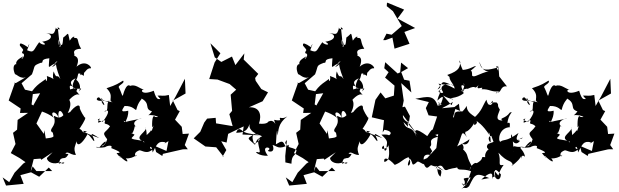

<svg xmlns="http://www.w3.org/2000/svg" viewBox="-63 -1186 4710 1460"><path d="M294 15C293 45 345 71 397 46C414 79 458 30 384 59C403 -21 426 51 458 -16C403 -8 414 -89 388 -48C364 17 401 -34 407 24C450 -67 458 -5 514 -8C491 -66 512 -75 518 -112C529 -46 591 -140 602 -166C629 -151 644 -112 654 -113C654 -152 589 -200 692 -136C564 -180 542 -202 599 -185C553 -168 573 -196 541 -206C584 -271 593 -294 580 -294C551 -336 542 -366 544 -363C547 -415 481 -358 458 -315C501 -346 525 -354 452 -327C502 -419 440 -454 459 -418C452 -417 516 -490 543 -462C482 -542 445 -559 512 -591C454 -500 539 -522 466 -465C557 -505 527 -525 470 -506C463 -537 469 -546 502 -517C538 -498 577 -533 537 -491C571 -547 492 -618 501 -559C551 -606 505 -656 574 -609C578 -666 587 -673 544 -614C592 -627 588 -670 629 -667C634 -677 586 -737 519 -679C557 -771 484 -754 504 -772C482 -819 556 -814 554 -815C512 -882 553 -907 478 -895C519 -891 505 -935 467 -877C450 -953 461 -931 420 -902C414 -912 419 -821 399 -849C401 -810 373 -840 385 -891C375 -895 414 -840 386 -833C391 -863 385 -892 376 -980C426 -943 336 -977 362 -974C344 -906 335 -934 278 -934C340 -933 346 -881 258 -869C308 -840 255 -840 235 -865C188 -803 199 -780 143 -804C175 -883 150 -840 149 -827C55 -893 103 -818 83 -845C132 -789 108 -815 104 -782C152 -774 72 -702 114 -758C87 -742 32 -716 77 -675C71 -720 17 -698 52 -620C54 -631 99 -572 144 -605L57 -554L45 -558L49 -552L3 -422L94 -361L89 -327L151 -328L71 -274L67 -200L36 -176L55 -91L19 -22L86 16L131 47L114 58L48 127L7 199L-43 163L-17 225L117 212L92 146L173 124L235 158L308 88L334 115H214L185 79L171 117L173 104L193 24L258 19L340 -35L289 -112L274 -196L270 -168L214 -247L267 -361L272 -369L220 -366L177 -392L189 -490L127 -504L101 -553L180 -621C207 -689 185 -684 245 -708C280 -707 230 -735 312 -743C306 -647 300 -678 356 -704C345 -704 414 -757 332 -677C392 -695 333 -744 396 -585C367 -633 370 -574 345 -643C322 -559 385 -579 293 -608C301 -580 285 -551 285 -586C273 -572 208 -545 166 -468L242 -477L191 -386L178 -350C245 -354 322 -312 348 -289C306 -346 372 -347 385 -279C369 -354 402 -359 419 -310C377 -264 342 -326 348 -295C371 -221 300 -208 335 -178C406 -245 332 -177 393 -204C362 -231 322 -238 344 -150C334 -129 262 -142 205 -110L198 -40L208 -43L251 29L337 -28Z M882 -256C873 -286 875 -251 918 -260C864 -250 916 -272 912 -344C841 -328 871 -356 884 -380C950 -383 967 -343 973 -351C989 -419 1019 -430 1013 -437C1087 -397 1029 -358 1094 -339C1129 -392 1084 -319 1065 -310C1103 -317 1174 -289 1116 -297C1105 -314 1091 -297 1094 -218C1111 -232 1111 -255 1091 -191C1066 -208 1104 -140 1086 -194C1056 -153 1019 -149 1034 -102C1005 -125 1076 -83 1044 -219C1064 -188 955 -147 1016 -116C905 -133 939 -131 960 -162C905 -196 898 -156 946 -177C970 -226 951 -238 980 -217C915 -259 1010 -290 1013 -285L859 -253ZM1171 0 1176 -16 1325 -50 1336 -51H1365L1342 -83L1374 -170L1326 -167L1319 -222L1268 -276L1304 -341L1287 -349L1249 -427L1250 -420L1348 -475L1343 -587L1273 -453L1231 -380L1221 -464C1180 -453 1165 -461 1135 -459C1179 -397 1165 -480 1154 -432C1146 -438 1130 -412 1106 -496C1007 -455 1002 -511 1034 -503C997 -513 968 -548 926 -533C916 -543 894 -543 871 -459C864 -455 863 -478 842 -519C826 -535 891 -552 873 -573C836 -552 829 -542 747 -515C811 -454 752 -421 794 -408C754 -416 733 -422 779 -398C786 -394 745 -430 708 -414C738 -358 741 -400 695 -441C685 -461 639 -412 720 -420C704 -470 682 -399 789 -423C725 -425 779 -330 729 -340C770 -359 771 -329 718 -260C709 -268 655 -269 697 -285C654 -217 723 -284 737 -269C724 -230 741 -258 774 -226C738 -171 705 -187 752 -127C742 -88 714 -67 711 -76C751 -91 757 -148 693 -66C638 -76 679 -55 736 -67C750 -78 798 -88 783 -60C871 -25 850 -23 823 -22C872 41 845 -2 888 -23C859 -13 852 36 844 -2C909 60 917 45 894 18C960 24 998 -34 969 4C942 -38 1028 -49 995 -43C1016 -46 1056 -4 1104 -57C1055 -38 1089 -113 1098 -27C1130 -90 1140 -117 1194 -104C1201 -99 1156 -75 1218 -113L1203 -38L1112 -77L1124 -30Z M2106 0 2119 -122C2081 -82 2143 -92 2108 -74C2086 -117 2084 -118 2035 -89C2041 -200 2045 -217 2047 -155C2058 -195 2047 -244 2122 -301C2075 -270 2056 -311 2068 -272C2018 -264 2014 -297 2031 -243C2005 -291 1954 -255 1985 -240C1963 -304 2015 -234 1906 -246C1929 -311 1913 -375 1830 -370L1934 -416L1975 -484L1924 -509L1881 -572L1877 -593L1901 -624L1790 -733L1795 -780L1727 -691L1701 -756L1620 -715L1570 -750L1537 -857L1613 -781L1569 -711L1528 -585L1591 -581L1683 -547L1733 -504L1691 -466L1702 -343L1681 -318L1706 -227L1580 -248L1577 -290L1512 -284L1490 -254L1460 -184L1410 -134L1499 -72L1581 -66L1638 7L1630 4L1658 -45L1619 -112L1660 -102L1672 -168L1790 -225L1781 -163L1913 -157C1839 -169 1799 -173 1782 -191C1799 -163 1753 -244 1733 -176C1828 -178 1819 -223 1839 -244C1814 -206 1893 -149 1897 -182C1809 -125 1809 -146 1876 -85C1905 -176 1939 -111 1869 -95C1834 -181 1886 -171 1930 -150C1857 -124 1949 -6 1894 -30C1865 -35 1910 3 1974 -2C1908 -90 2018 -66 1976 -42C1962 -36 2037 -12 2010 -84C2050 -72 2054 -46 2134 -85C2123 -58 2147 -72 2192 -46C2186 9 2155 -20 2153 59L2107 49Z M2447 15C2446 45 2498 71 2550 46C2567 79 2611 30 2537 59C2556 -21 2579 51 2611 -16C2556 -8 2567 -89 2541 -48C2517 17 2554 -34 2560 24C2603 -67 2611 -5 2667 -8C2644 -66 2665 -75 2671 -112C2682 -46 2744 -140 2755 -166C2782 -151 2797 -112 2807 -113C2807 -152 2742 -200 2845 -136C2717 -180 2695 -202 2752 -185C2706 -168 2726 -196 2694 -206C2737 -271 2746 -294 2733 -294C2704 -336 2695 -366 2697 -363C2700 -415 2634 -358 2611 -315C2654 -346 2678 -354 2605 -327C2655 -419 2593 -454 2612 -418C2605 -417 2669 -490 2696 -462C2635 -542 2598 -559 2665 -591C2607 -500 2692 -522 2619 -465C2710 -505 2680 -525 2623 -506C2616 -537 2622 -546 2655 -517C2691 -498 2730 -533 2690 -491C2724 -547 2645 -618 2654 -559C2704 -606 2658 -656 2727 -609C2731 -666 2740 -673 2697 -614C2745 -627 2741 -670 2782 -667C2787 -677 2739 -737 2672 -679C2710 -771 2637 -754 2657 -772C2635 -819 2709 -814 2707 -815C2665 -882 2706 -907 2631 -895C2672 -891 2658 -935 2620 -877C2603 -953 2614 -931 2573 -902C2567 -912 2572 -821 2552 -849C2554 -810 2526 -840 2538 -891C2528 -895 2567 -840 2539 -833C2544 -863 2538 -892 2529 -980C2579 -943 2489 -977 2515 -974C2497 -906 2488 -934 2431 -934C2493 -933 2499 -881 2411 -869C2461 -840 2408 -840 2388 -865C2341 -803 2352 -780 2296 -804C2328 -883 2303 -840 2302 -827C2208 -893 2256 -818 2236 -845C2285 -789 2261 -815 2257 -782C2305 -774 2225 -702 2267 -758C2240 -742 2185 -716 2230 -675C2224 -720 2170 -698 2205 -620C2207 -631 2252 -572 2297 -605L2210 -554L2198 -558L2202 -552L2156 -422L2247 -361L2242 -327L2304 -328L2224 -274L2220 -200L2189 -176L2208 -91L2172 -22L2239 16L2284 47L2267 58L2201 127L2160 199L2110 163L2136 225L2270 212L2245 146L2326 124L2388 158L2461 88L2487 115H2367L2338 79L2324 117L2326 104L2346 24L2411 19L2493 -35L2442 -112L2427 -196L2423 -168L2367 -247L2420 -361L2425 -369L2373 -366L2330 -392L2342 -490L2280 -504L2254 -553L2333 -621C2360 -689 2338 -684 2398 -708C2433 -707 2383 -735 2465 -743C2459 -647 2453 -678 2509 -704C2498 -704 2567 -757 2485 -677C2545 -695 2486 -744 2549 -585C2520 -633 2523 -574 2498 -643C2475 -559 2538 -579 2446 -608C2454 -580 2438 -551 2438 -586C2426 -572 2361 -545 2319 -468L2395 -477L2344 -386L2331 -350C2398 -354 2475 -312 2501 -289C2459 -346 2525 -347 2538 -279C2522 -354 2555 -359 2572 -310C2530 -264 2495 -326 2501 -295C2524 -221 2453 -208 2488 -178C2559 -245 2485 -177 2546 -204C2515 -231 2475 -238 2497 -150C2487 -129 2415 -142 2358 -110L2351 -40L2361 -43L2404 29L2490 -28Z M2869 -881 2921 -900 2937 -816 3051 -853 3012 -943 3094 -973 2960 -1045 3010 -1113 2882 -1166 2879 -1159 2878 -1139 2925 -1101 2992 -988 2915 -922 2876 -930 2851 -881ZM2860 -199C2908 -192 2927 -170 2885 -152C2907 -148 2904 -168 2837 -162C2903 -101 2873 -106 2876 -49C2854 -19 2862 -75 2852 -79C2813 -35 2895 -56 2891 -86C2892 -65 2914 40 2859 45C2852 5 2890 13 2939 68C2999 43 2990 30 3043 9C3085 67 3008 112 3054 21C3081 46 3059 93 3111 43C3147 49 3087 28 3157 63C3170 63 3131 -24 3207 -8C3224 -54 3234 -14 3205 -68C3238 -95 3175 -124 3271 -147C3218 -170 3243 -182 3237 -180C3232 -214 3222 -208 3186 -151C3091 -221 3083 -202 3104 -144C3067 -246 3031 -181 3005 -258C3059 -207 3032 -212 3039 -269C3064 -240 2995 -267 3001 -311L3113 -159L3044 -240L3054 -304L3016 -375L2997 -371L3007 -421L2988 -554L3065 -483L3051 -572L3010 -580L2988 -638L3040 -668L2987 -710L2980 -636L2961 -627L2866 -713L2859 -667L2892 -637L2865 -596L2937 -535L2932 -459L2867 -438L2831 -483L2792 -427L2764 -294L2857 -272L2847 -179Z M3650 -92C3617 -60 3674 -28 3678 -62C3608 -45 3619 48 3648 11C3564 2 3640 11 3562 55C3552 47 3520 61 3507 115C3511 93 3518 57 3542 105C3465 -14 3515 1 3448 -60C3435 -28 3487 -49 3446 -99C3483 -69 3508 -107 3506 -131C3511 -118 3405 -73 3412 -70C3457 -157 3439 -209 3488 -143C3456 -195 3490 -175 3475 -185C3493 -180 3536 -228 3548 -263C3521 -209 3588 -252 3554 -270C3571 -260 3605 -239 3657 -162C3645 -201 3668 -169 3668 -107C3668 -91 3631 -147 3673 -153L3690 -107ZM3725 -648C3694 -704 3728 -678 3726 -673C3652 -656 3596 -633 3582 -717C3607 -634 3653 -642 3661 -646C3576 -627 3545 -592 3527 -611C3530 -685 3485 -614 3557 -684C3540 -685 3513 -659 3456 -654C3451 -663 3412 -758 3437 -714C3433 -682 3438 -650 3338 -616C3368 -585 3357 -614 3357 -618C3343 -575 3393 -548 3394 -512C3320 -555 3319 -537 3271 -550C3280 -538 3300 -523 3264 -506C3317 -573 3280 -576 3400 -529C3378 -555 3258 -555 3306 -486C3314 -469 3229 -486 3303 -512C3261 -511 3290 -470 3287 -483C3302 -519 3269 -460 3263 -421C3330 -486 3298 -421 3287 -389C3264 -410 3260 -379 3302 -393C3243 -406 3276 -416 3297 -389C3264 -383 3262 -383 3266 -380C3237 -468 3186 -451 3095 -435L3198 -410L3175 -364L3196 -309L3261 -300L3211 -152L3269 -166L3255 -60L3185 16L3139 36L3152 35C3182 141 3203 57 3221 72C3278 95 3234 52 3310 111C3247 87 3277 66 3249 100C3272 48 3249 135 3287 157C3310 71 3258 127 3258 83C3321 47 3297 129 3347 102C3402 87 3380 97 3413 87C3421 117 3454 92 3519 116C3496 180 3507 162 3483 212C3486 251 3419 172 3462 227C3498 175 3416 172 3512 164C3521 153 3510 192 3444 254C3473 226 3472 261 3504 230C3551 133 3556 125 3659 169C3651 167 3634 174 3597 179C3667 115 3687 127 3679 165C3699 183 3657 164 3703 155C3693 89 3707 97 3746 140C3742 208 3685 173 3696 113C3752 173 3703 154 3767 68C3713 79 3753 43 3727 -25C3799 55 3818 25 3836 64C3799 101 3892 31 3900 0C3918 67 3886 -30 3929 6C3920 -58 3859 -64 3923 -72C3828 -59 3869 -94 3817 -54C3806 -71 3857 9 3858 -61C3825 -2 3854 -29 3829 -164C3808 -149 3848 -57 3891 -115C3827 -133 3911 -120 3910 -140C3874 -119 3848 -110 3880 -175C3781 -103 3769 -131 3742 -108C3722 -113 3729 -218 3818 -219C3803 -206 3830 -268 3796 -249C3800 -322 3852 -343 3814 -330C3778 -279 3730 -293 3758 -269C3701 -271 3720 -303 3738 -352C3710 -396 3737 -378 3715 -406C3646 -417 3648 -356 3681 -420C3696 -404 3652 -351 3636 -428C3606 -382 3604 -345 3541 -289C3586 -292 3481 -315 3487 -381C3447 -321 3433 -317 3427 -397C3375 -357 3367 -370 3455 -336C3365 -350 3406 -296 3381 -292L3404 -373L3298 -363C3314 -374 3344 -384 3382 -412C3361 -385 3395 -359 3306 -460C3366 -424 3401 -438 3375 -430C3345 -449 3405 -430 3463 -477C3442 -528 3436 -550 3468 -532C3450 -578 3489 -536 3446 -489C3464 -532 3474 -474 3443 -496C3496 -522 3495 -507 3492 -510C3570 -548 3535 -495 3576 -539C3544 -487 3626 -540 3599 -507C3661 -511 3670 -483 3736 -492C3684 -470 3721 -470 3711 -487C3754 -468 3734 -537 3792 -529L3733 -605L3727 -688Z M4117 -256C4108 -286 4110 -251 4153 -260C4099 -250 4151 -272 4147 -344C4076 -328 4106 -356 4119 -380C4185 -383 4202 -343 4208 -351C4224 -419 4254 -430 4248 -437C4322 -397 4264 -358 4329 -339C4364 -392 4319 -319 4300 -310C4338 -317 4409 -289 4351 -297C4340 -314 4326 -297 4329 -218C4346 -232 4346 -255 4326 -191C4301 -208 4339 -140 4321 -194C4291 -153 4254 -149 4269 -102C4240 -125 4311 -83 4279 -219C4299 -188 4190 -147 4251 -116C4140 -133 4174 -131 4195 -162C4140 -196 4133 -156 4181 -177C4205 -226 4186 -238 4215 -217C4150 -259 4245 -290 4248 -285L4094 -253ZM4406 0 4411 -16 4560 -50 4571 -51H4600L4577 -83L4609 -170L4561 -167L4554 -222L4503 -276L4539 -341L4522 -349L4484 -427L4485 -420L4583 -475L4578 -587L4508 -453L4466 -380L4456 -464C4415 -453 4400 -461 4370 -459C4414 -397 4400 -480 4389 -432C4381 -438 4365 -412 4341 -496C4242 -455 4237 -511 4269 -503C4232 -513 4203 -548 4161 -533C4151 -543 4129 -543 4106 -459C4099 -455 4098 -478 4077 -519C4061 -535 4126 -552 4108 -573C4071 -552 4064 -542 3982 -515C4046 -454 3987 -421 4029 -408C3989 -416 3968 -422 4014 -398C4021 -394 3980 -430 3943 -414C3973 -358 3976 -400 3930 -441C3920 -461 3874 -412 3955 -420C3939 -470 3917 -399 4024 -423C3960 -425 4014 -330 3964 -340C4005 -359 4006 -329 3953 -260C3944 -268 3890 -269 3932 -285C3889 -217 3958 -284 3972 -269C3959 -230 3976 -258 4009 -226C3973 -171 3940 -187 3987 -127C3977 -88 3949 -67 3946 -76C3986 -91 3992 -148 3928 -66C3873 -76 3914 -55 3971 -67C3985 -78 4033 -88 4018 -60C4106 -25 4085 -23 4058 -22C4107 41 4080 -2 4123 -23C4094 -13 4087 36 4079 -2C4144 60 4152 45 4129 18C4195 24 4233 -34 4204 4C4177 -38 4263 -49 4230 -43C4251 -46 4291 -4 4339 -57C4290 -38 4324 -113 4333 -27C4365 -90 4375 -117 4429 -104C4436 -99 4391 -75 4453 -113L4438 -38L4347 -77L4359 -30Z"/></svg>

Font: Hussar Lance
Style: Regular
Weight: 700
Foundry: Cannot Into Space Fonts, PlusOne Fonts
Version: Version 2.27